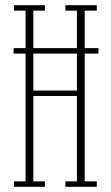

<svg xmlns="http://www.w3.org/2000/svg" viewBox="-20 -720 428 740"><path d="M34 0V-21H78.5V-513.5H32.5V-534.5H78.5V-679H34V-700H153V-679H108.5V-534.5H276.5V-679H232V-700H353V-679H306.5V-534.5H359.5V-513.5H306.5V-21H353V0H232V-21H276.5V-350H108.5V-21H153V0ZM108.5 -371H276.5V-513.5H108.5Z"/></svg>

Font: Imbue 50pt Thin
Style: Regular
Weight: 100
Designer: Tyler Finck
Foundry: Etcetera Type Company
Version: Version 1.102; ttfautohint (v1.8.3)